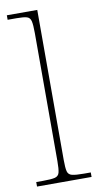

<svg xmlns="http://www.w3.org/2000/svg" viewBox="-87 -800 430 839"><g transform="rotate(-10 128.0 -380.0)"><path d="M7 0V-20H37Q74 -20 90 -24Q106 -28 110 -43.5Q114 -59 114 -94V-662Q114 -699 110 -715.5Q106 -732 91.5 -736Q77 -740 47 -740H7V-760H142V-94Q142 -59 146 -43.5Q150 -28 166.5 -24Q183 -20 219 -20H249V0Z"/></g></svg>

Font: Noto Rashi Hebrew Thin
Style: Regular
Weight: 250
Version: Version 1.006